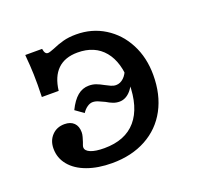

<svg xmlns="http://www.w3.org/2000/svg" viewBox="-86 -524 664 631"><g transform="rotate(-20 246.5 -208.0)"><path d="M40.2 -99.1Q40.2 -127.1 57.3 -145Q74.3 -162.9 101.2 -162.9Q122.3 -162.9 134.1 -151.3Q145.8 -139.6 145.8 -118.7Q145.8 -111.4 143.4 -102.9Q141 -94.4 138.6 -87Q136.9 -82 135.2 -77.7Q133.6 -73.4 133.6 -70Q133.6 -57.7 150.6 -50.7Q167.5 -43.7 198.2 -43.7Q271.7 -43.7 309.7 -88.1Q347.7 -132.4 347.7 -217.5Q347.7 -290.2 314.9 -329.8Q282.1 -369.4 222.1 -369.4Q177.7 -369.4 152.3 -344.8Q126.9 -320.2 121.2 -272H62.3Q63.8 -317.5 62.7 -351.3Q61.5 -385.1 59.2 -407.6Q59.1 -414 58.3 -420.4H117.2Q118.8 -409.9 122.2 -405.5Q125.5 -401 131.2 -401Q134.5 -401 140.5 -403Q146.5 -405 153 -407.5Q173.2 -416.4 192.6 -421.6Q211.9 -426.9 238 -426.9Q293.2 -426.9 337.2 -399.5Q381.3 -372.1 406.3 -324Q431.3 -275.9 431.3 -215.1Q431.3 -146.6 403.8 -95.4Q376.3 -44.3 325.2 -16.5Q274.2 11.3 206.1 11.3Q156.7 11.3 119 -2.5Q81.4 -16.2 60.8 -41.4Q40.2 -66.5 40.2 -99.1ZM297.3 -170.3Q286.2 -170.3 275.6 -174.3Q265 -178.3 253 -185.6Q242.8 -190.5 232.6 -194.8Q222.5 -199.2 213.1 -199.2Q203.6 -199.2 193.9 -192.4Q184.1 -185.7 176.8 -174.3L147.7 -195Q162.4 -225.2 180 -239.8Q197.6 -254.4 220 -254.4Q233.4 -254.4 244.5 -250.3Q255.5 -246.3 269.9 -238.3Q278.6 -233.5 287.6 -229.5Q296.7 -225.4 305.4 -225.4Q320.2 -225.4 332.3 -236.9Q344.4 -248.3 349.9 -267.4L360.4 -243.2Q354.2 -209.8 336.9 -190Q319.5 -170.3 297.3 -170.3Z"/></g></svg>

Font: Playfair Micro SmCond SmLight
Style: Regular
Weight: 360
Width: 4
Designer: Claus Eggers Sørensen
Foundry: Claus Eggers Sørensen
Version: Version 2.100;Glyphs 3.2 (3219)